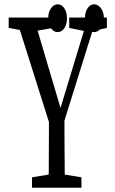

<svg xmlns="http://www.w3.org/2000/svg" viewBox="-20 -886 545 906"><path d="M130.9 0V-49.3L238.3 -66.9H255.9L364.3 -49.3V0ZM209 0Q210 -40 210 -80.8Q210 -121.6 210.4 -166.3Q210.9 -210.9 210.9 -259.5Q210.9 -308.1 210.9 -360.8H284.2Q284.2 -308.1 284.2 -259.8Q284.2 -211.4 284.7 -167.5Q285.2 -123.5 285.4 -81.3Q285.6 -39.1 285.6 0ZM224.1 -268.6 55.2 -803.2H139.2L278.3 -333.5H252.4L258.3 -352.5L395 -803.2H436L269 -268.6ZM21 -754.4V-803.2H231.4V-754.4L130.9 -736.8H114.3ZM306.6 -754.4V-803.2H484.4V-754.4L407.7 -736.8H391.6ZM252 -734.4Q234.4 -734.4 220.9 -752.7Q207.5 -771 207.5 -799.8Q207.5 -829.1 220.9 -847.4Q234.4 -865.7 252 -865.7Q270.5 -865.7 283.2 -847.4Q295.9 -829.1 295.9 -799.8Q295.9 -770.5 283.2 -752.4Q270.5 -734.4 252 -734.4ZM424.3 -734.4Q405.8 -734.4 393.3 -752.7Q380.9 -771 380.9 -799.8Q380.9 -829.1 393.3 -847.4Q405.8 -865.7 424.3 -865.7Q441.9 -865.7 456.1 -847.4Q470.2 -829.1 470.2 -799.8Q470.2 -770.5 456.1 -752.4Q441.9 -734.4 424.3 -734.4Z"/></svg>

Font: Scarab Serif
Style: Regular
Weight: 400
Designer: John Roberts
Foundry: Scarab
Version: 1.0